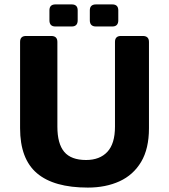

<svg xmlns="http://www.w3.org/2000/svg" viewBox="-20 -830 766 870"><path d="M378 20Q224 20 147.5 -45Q71 -110 71 -249V-640Q71 -667 98 -667H212Q240 -667 240 -640V-256Q240 -179 271 -142Q302 -105 370 -105Q432 -105 466.5 -142Q501 -179 501 -256V-640Q501 -667 528 -667H627Q655 -667 655 -640V-249Q655 -156 619.5 -96.5Q584 -37 521.5 -8.5Q459 20 378 20ZM415 -710Q387 -710 387 -738V-783Q387 -810 415 -810H489Q516 -810 516 -783V-738Q516 -710 489 -710ZM231 -710Q204 -710 204 -738V-783Q204 -810 231 -810H305Q332 -810 332 -783V-738Q332 -710 305 -710Z"/></svg>

Font: Pitagon Sans
Style: Bold
Weight: 700
Designer: Travis Tran
Foundry: Pitagon
Version: Version 1.001; ttfautohint (v1.8.4.7-5d5b);gftools[0.9.26]